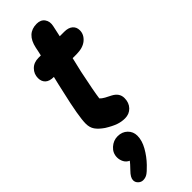

<svg xmlns="http://www.w3.org/2000/svg" viewBox="-317 -689 998 998"><g transform="rotate(-45 182.0 -190.5)"><path d="M98 -39Q132 -18 156.5 -9.5Q181 -1 206 -1Q238 -1 258.5 -22.5Q279 -44 279 -78Q279 -115 240 -135Q225 -142 209 -151Q193 -160 185 -169Q191 -215 216 -334L235 -415H262Q311 -415 337.5 -437.5Q364 -460 364 -491Q364 -515 347.5 -529Q331 -543 301 -543H268L281 -603Q288 -633 273.5 -653.5Q259 -674 229 -674Q156 -674 138 -589L134 -569L128 -542H111Q76 -542 55 -520.5Q34 -499 34 -469Q34 -444 49.5 -429.5Q65 -415 97 -415Q92 -396 87 -373L76 -324Q42 -178 42 -126Q42 -98 55.5 -78.5Q69 -59 98 -39ZM46 293Q62 293 75.5 285Q89 277 115 250Q145 219 166.5 181Q188 143 188 108Q188 78 167 57.5Q146 37 113 37Q82 37 57.5 59Q33 81 33 113Q33 131 41.5 147.5Q50 164 68 172Q61 182 34 210Q8 236 8 256Q8 271 19.5 282Q31 293 46 293Z"/></g></svg>

Font: Balsamiq Sans
Style: Bold Italic
Weight: 700
Italic angle: -12°
Designer: Michael Angeles
Foundry: Balsamiq SRL
Version: Version 1.020; ttfautohint (v1.8.4.7-5d5b);gftools[0.9.26]